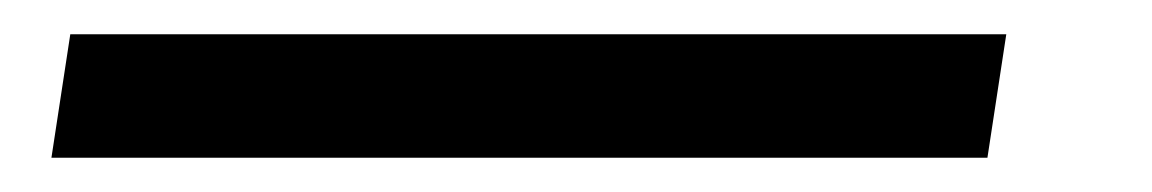

<svg xmlns="http://www.w3.org/2000/svg" viewBox="-20 100 672 112"><path d="M21 120 10 192H556L567 120Z"/></svg>

Font: Charger Pro
Style: NarObl
Weight: 400
Designer: Jasper
Foundry: Cannot Into Space Fonts
Version: Version 1.09